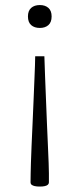

<svg xmlns="http://www.w3.org/2000/svg" viewBox="-20 -504 308 742"><path d="M98 201 98.5 165.5Q98.5 154 99.5 126.2Q100.5 98.5 102 59.2Q103.5 20 105.8 -25.5Q108 -71 109.8 -118Q111.5 -165 113.5 -208.5Q115.5 -252 116 -286.5H151.5Q152.5 -252 154.2 -208.5Q156 -165 157.8 -118Q159.5 -71 161.5 -25.5Q163.5 20 165.2 59.2Q167 98.5 168 126.2Q169 154 169 165.5V201Q169 206 165 209.8Q161 213.5 153.2 215.2Q145.5 217 134 217Q122 217 114.2 215.2Q106.5 213.5 102.2 210Q98 206.5 98 201ZM134 -396Q113 -396 100.5 -407Q88 -418 88 -440.5Q88 -462.5 100.5 -473.5Q113 -484.5 134 -484.5Q154.5 -484.5 167 -473.5Q179.5 -462.5 179.5 -440.5Q179.5 -418 167 -407Q154.5 -396 134 -396Z"/></svg>

Font: Newsreader 9pt Light
Style: Regular
Weight: 300
Designer: Hugues Gentile
Foundry: Production Type
Version: Version 1.003